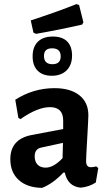

<svg xmlns="http://www.w3.org/2000/svg" viewBox="-20 -901 521 930"><path d="M350 -881 363 -877 384 -793 378 -782Q269 -757 154 -737L142 -743L129 -802Q260 -845 350 -881ZM236 -724Q282 -724 305.5 -700Q329 -676 329 -632Q329 -586 302.5 -560Q276 -534 231 -534Q187 -534 162.5 -558.5Q138 -583 138 -628Q138 -674 163.5 -699Q189 -724 236 -724ZM232 -667Q193 -667 193 -630Q193 -590 234 -590Q274 -590 274 -628Q274 -667 232 -667ZM244 -474Q321 -474 364.5 -439.5Q408 -405 408 -343Q408 -326 402.5 -231.5Q397 -137 397 -121Q397 -91 420 -91Q430 -91 446 -95L456 -87L444 -17Q412 4 371 8Q308 2 294 -65H287Q237 -12 184 9Q112 8 71 -29Q30 -66 30 -130Q30 -227 133 -247L286 -276V-317Q286 -382 222 -382Q162 -382 79 -324L69 -330L54 -418Q142 -474 244 -474ZM285 -209 179 -186Q148 -179 148 -144Q148 -118 162 -103.5Q176 -89 201 -89Q240 -89 283 -135Z"/></svg>

Font: Alegreya Sans SC
Style: Bold
Weight: 700
Designer: Juan Pablo del Peral
Foundry: Huerta Tipografica
Version: Version 2.007